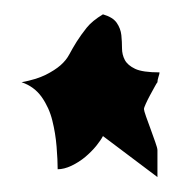

<svg xmlns="http://www.w3.org/2000/svg" viewBox="-20 -469 269 265"><path d="M122.1 -281.2Q119.1 -275.4 112.8 -267.6Q106.4 -259.8 97.7 -252.4Q88.9 -245.1 78.6 -240.2Q68.4 -235.4 59.6 -235.4Q59.6 -248 58.1 -266.6Q56.6 -285.2 52.2 -302.7Q47.9 -320.3 37.6 -335Q27.3 -349.6 9.8 -355.5Q30.3 -359.4 43 -365.7Q55.7 -372.1 63.5 -378.9Q71.3 -385.7 75.7 -394Q80.1 -402.3 85.9 -411.6Q91.8 -420.9 99.6 -430.7Q107.4 -440.4 122.1 -449.2Q135.7 -445.3 141.1 -437.5Q146.5 -429.7 147.5 -420.4Q148.4 -411.1 148.4 -402.3Q148.4 -393.6 152.3 -386.2Q156.2 -378.9 166.5 -374Q176.8 -369.1 200.2 -369.1Q200.2 -367.2 198.7 -362.8Q197.3 -358.4 197.3 -355.5Q196.3 -354.5 193.4 -349.1Q190.4 -343.8 187 -337.4Q183.6 -331.1 181.2 -325.7Q178.7 -320.3 178.7 -318.4Q178.7 -316.4 181.6 -308.1Q184.6 -299.8 188 -290.5Q191.4 -281.2 194.3 -272.9Q197.3 -264.6 197.3 -261.7Q197.3 -261.7 197.3 -254.4Q197.3 -247.1 197.3 -244.1Q197.3 -241.2 197.3 -233.9Q197.3 -226.6 197.3 -224.6Z"/></svg>

Font: Annie Use Your Telescope
Style: Regular
Weight: 400
Version: Version 1.003 2001